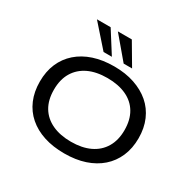

<svg xmlns="http://www.w3.org/2000/svg" viewBox="-199 -1159 1399 1382"><g transform="rotate(30 501.0 -468.0)"><path d="M501 9Q407 9 331.5 -15.5Q256 -40 202 -87Q148 -134 119.5 -201Q91 -268 91 -352Q91 -436 119.5 -502.5Q148 -569 202 -616.5Q256 -664 331.5 -689Q407 -714 502 -714Q596 -714 671 -688.5Q746 -663 799.5 -617Q853 -571 882 -504Q911 -437 911 -353Q911 -269 882 -202Q853 -135 799.5 -88Q746 -41 671 -16Q596 9 501 9ZM501 -88Q592 -88 657.5 -119Q723 -150 758.5 -209.5Q794 -269 794 -353Q794 -438 759 -497Q724 -556 658 -586.5Q592 -617 501 -617Q409 -617 344 -586Q279 -555 243.5 -496Q208 -437 208 -352Q208 -267 243 -208.5Q278 -150 344 -119Q410 -88 501 -88ZM549 -765 397 -945H513L619 -765ZM382 -765 223 -945H337L451 -765Z"/></g></svg>

Font: Nunito Sans 7pt Expanded Medium
Style: Regular
Weight: 500
Width: 7
Designer: Vernon Adams
Foundry: Vernon Adams
Version: Version 3.101;gftools[0.9.27]